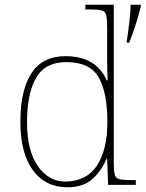

<svg xmlns="http://www.w3.org/2000/svg" viewBox="-20 -780 614 810"><path d="M264 10Q172 10 119 -61.5Q66 -133 66 -267Q66 -399 112.5 -471Q159 -543 256 -543Q323 -543 366.5 -516Q410 -489 430 -441H434Q433 -469 432.5 -495.5Q432 -522 432 -543V-662Q432 -699 428 -715.5Q424 -732 409.5 -736Q395 -740 365 -740H340V-760H460V-94Q460 -59 464 -43.5Q468 -28 484 -24Q500 -20 537 -20H553V0H436L432 -111H430Q408 -59 369.5 -24.5Q331 10 264 10ZM258 -14Q347 -16 390 -83Q433 -150 433 -265Q433 -390 396 -454Q359 -518 259 -518Q171 -518 132.5 -452Q94 -386 94 -264Q94 -143 140.5 -78Q187 -13 258 -14ZM515 -608Q521 -646 526 -689Q531 -732 531 -760H574V-753Q567 -722 553 -678Q539 -634 525 -600H515Z"/></svg>

Font: Noto Serif Myanmar Thin
Style: Regular
Weight: 100
Designer: Ben Mitchell and the Monotype Design Team
Foundry: Monotype Imaging Inc.
Version: Version 2.106; ttfautohint (v1.8.4.7-5d5b)